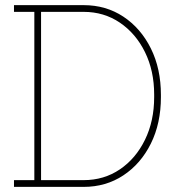

<svg xmlns="http://www.w3.org/2000/svg" viewBox="-20 -731 717 751"><path d="M34.7 0V-26.4H114.3V-684.6H34.7V-710.9H114.3H307.1Q394.5 -710.9 462.6 -665.8Q530.8 -620.6 570.1 -541.5Q609.4 -462.4 609.4 -359.9V-351.1Q609.4 -248.5 570.1 -169.4Q530.8 -90.3 462.6 -45.2Q394.5 0 307.1 0ZM140.6 -26.4H307.1Q386.7 -26.4 449 -68.6Q511.2 -110.8 547.1 -184.3Q583 -257.8 583 -351.1V-361.3Q583 -454.1 547.1 -527.1Q511.2 -600.1 449 -642.3Q386.7 -684.6 307.1 -684.6H140.6Z"/></svg>

Font: Roboto Slab LO Thin
Style: Regular
Weight: 250
Designer: Google
Version: Version 2.00;September 28, 2018;FontCreator 11.5.0.2427 64-b